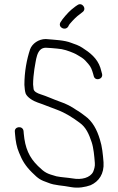

<svg xmlns="http://www.w3.org/2000/svg" viewBox="-20 -870 558 905"><path d="M301 -744C306.8 -755.6 308 -757 321 -771C339.4 -790.8 349.4 -798.3 369 -813C390.9 -828.7 366.9 -861.6 345 -846L336 -840C330 -835.3 323.7 -830.3 317 -825C301.8 -812.5 273.9 -780.6 265 -765C251.7 -741.7 286.1 -723.1 301 -744ZM461 -522 458 -533C456 -540.3 454.3 -546.3 453 -551C438.1 -595.7 403.9 -622.1 368 -645C352.5 -655.4 335.1 -661.2 316 -668C283.4 -681 238.4 -682.1 196 -686C161.3 -686 131.8 -664.2 122 -638C106 -590.1 95 -531.8 95 -470C96.3 -454.2 96.9 -441.3 101 -429C108.5 -411 135.8 -394.1 157 -387C188.4 -376.5 216 -364.3 248 -353C289.5 -337.5 323.8 -315.1 356 -291C385.1 -270.2 399.3 -238.2 412 -200C421.1 -172.8 424.5 -134.5 427 -102C428.6 -85.8 423.6 -71.5 419 -60C405.1 -32.3 364.8 -21.2 322 -29C293.8 -33.5 272 -33.8 246 -39C201.8 -51.6 192.6 -54.6 159 -87.5C117.7 -128 98.2 -171.4 92 -240L91 -252C88 -279.4 46.8 -274.6 50 -249L51 -237C53.5 -204.5 58.7 -175.8 70 -150C84.7 -113.3 99 -89 130.5 -57.5C162.6 -25.4 171.4 -21.3 206 -9C238.7 5 274.8 3.6 315 12C349.9 18.2 382.3 11.7 407 3C445.4 -14.1 471.7 -50.1 468 -105C465.2 -141.6 461.3 -181 451 -212C437.1 -259.1 415.6 -299.1 380 -324C368.3 -332.8 354.2 -343.8 341 -351C317.5 -367.4 292.3 -380.9 262 -391C230 -402.3 201.1 -416.3 170 -426C158.1 -430 138 -437.7 138 -453C137.3 -458.3 136.7 -464.7 136 -472C136 -495.7 138.7 -520.8 142 -544C150.2 -582.1 150.2 -645 196 -645C210.1 -645 234 -642.1 249 -641C279.5 -639 304 -629.6 327 -620C340.4 -614.7 354.6 -604.4 366 -598C376.8 -590.8 387.2 -580 396 -569C409.1 -554.2 413 -542.1 419 -522L422 -511C428.2 -486.2 467.6 -495.7 461 -522Z"/></svg>

Font: HoneyBee
Style: SeLit
Weight: 300
Foundry: Cannot Into Space Fonts
Version: Version 0.89